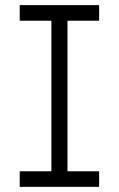

<svg xmlns="http://www.w3.org/2000/svg" viewBox="-20 -726 462 746"><path d="M56.6 0V-60.5H179.7V-645.5H56.6V-706.1H365.2V-645.5H242.2V-60.5H365.2V0Z"/></svg>

Font: Kay Pho Du
Style: Regular
Weight: 400
Designer: Victor Gaultney, Khu Oo Reh
Foundry: SIL International
Version: Version 3.000